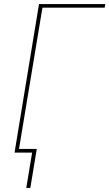

<svg xmlns="http://www.w3.org/2000/svg" viewBox="-20 -755 541 950"><path d="M110 175 139 0H52L173 -735H501L498 -717H190L74 -18H162L130 175Z"/></svg>

Font: Iosevka SS04 Thin
Style: Italic
Weight: 100
Italic angle: -9°
Monospace: yes
Designer: Belleve Invis
Foundry: Belleve Invis
Version: Version 19.0.0; ttfautohint (v1.8.4)